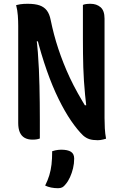

<svg xmlns="http://www.w3.org/2000/svg" viewBox="-20 -729 640 1012"><path d="M190 1Q182 4 173 5.5Q164 7 151 7Q127 7 110 -2.5Q93 -12 84.5 -31.5Q76 -51 76 -81Q76 -144 76 -208.5Q76 -273 76 -337Q76 -401 76 -465Q76 -529 76 -593Q76 -619 74 -647Q72 -675 65 -702Q77 -705 86.5 -706.5Q96 -708 105.5 -708.5Q115 -709 126 -709Q165 -709 189 -700.5Q213 -692 227 -673.5Q241 -655 247 -624Q255 -585 265 -547Q275 -509 287.5 -471.5Q300 -434 315 -396Q330 -358 348.5 -318.5Q367 -279 390 -238Q413 -197 440 -153L401 -174H462L437 -150Q432 -191 428.5 -228.5Q425 -266 422.5 -302Q420 -338 419 -374Q418 -410 417.5 -447Q417 -484 417 -525Q417 -570 417 -614.5Q417 -659 417 -703Q423 -706 433 -707.5Q443 -709 457 -709Q489 -709 510 -691Q531 -673 531 -631Q531 -567 531 -502Q531 -437 531 -371.5Q531 -306 531 -240Q531 -174 531 -107Q531 -80 532.5 -52.5Q534 -25 539 2Q532 4 524.5 6Q517 8 509.5 9Q502 10 495 10Q469 10 451.5 4.5Q434 -1 418 -15Q388 -44 355 -92Q322 -140 289 -207Q256 -274 226.5 -358Q197 -442 172 -540L204 -511H150L170 -542Q176 -498 179.5 -453.5Q183 -409 185 -364.5Q187 -320 188 -276Q189 -232 189.5 -188Q190 -144 190 -100Q190 -75 190 -50Q190 -25 190 1ZM255 68Q264 65 271.5 63.5Q279 62 286.5 61Q294 60 302 60Q337 60 354 71Q371 82 371 107Q371 133 365 158Q359 183 349 205Q339 227 326 242Q317 254 308 258.5Q299 263 286 263Q267 263 249.5 259.5Q232 256 218 249Q232 221 240 194.5Q248 168 251.5 138Q255 108 255 68Z"/></svg>

Font: Recursive Monospace Casual SemiBold
Style: Regular
Weight: 600
Version: Version 1.047